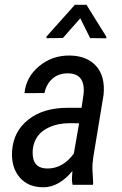

<svg xmlns="http://www.w3.org/2000/svg" viewBox="-20 -770 510 800"><path d="M422.9 -617.2V-610.4L355.5 -611.3L314.5 -693.8L242.2 -611.8L173.8 -610.8V-617.7L292 -750H340.3ZM282.2 0Q279.3 -14.6 279.8 -28.8L281.7 -57.6Q225.6 10.3 160.6 10.3Q97.2 10.3 61.8 -31Q26.4 -72.3 30.3 -140.1Q35.6 -222.2 97.9 -271.5Q160.2 -320.8 261.2 -320.8H319.8L328.1 -377Q336.9 -464.4 262.2 -464.4Q223.6 -464.4 198 -441.7Q172.4 -418.9 165.5 -382.3L82 -381.8Q88.4 -448.7 142.8 -494.1Q197.3 -539.6 271 -538.6Q342.3 -537.6 380.6 -494.9Q418.9 -452.1 411.6 -375.5L368.7 -115.2Q364.3 -87.4 365.2 -62L368.2 -8.3L367.2 0ZM178.2 -67.9Q241.7 -67.9 287.6 -129.9L309.6 -256.3L271 -256.8Q221.2 -256.8 182.6 -238.5Q144 -220.2 128.2 -187.7Q112.3 -155.3 117.2 -117.2Q123.5 -67.9 178.2 -67.9Z"/></svg>

Font: TypoPRO Roboto
Style: Italic
Weight: 400
Italic angle: -12°
Designer: Google
Version: Version 2.136; 2016